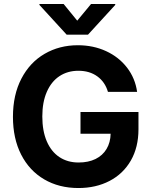

<svg xmlns="http://www.w3.org/2000/svg" viewBox="-20 -947 772 977"><path d="M378.9 -586.9Q324.2 -586.9 282.7 -559.6Q241.2 -532.2 218.3 -479.7Q195.3 -427.2 195.3 -354.5Q195.3 -280.8 218 -228Q240.7 -175.3 282.2 -147.7Q323.7 -120.1 379.9 -120.1Q429.7 -120.1 466.1 -137.9Q502.4 -155.8 522.2 -189Q542 -222.2 543 -266.6H389.6V-377H684.6V-289.1Q684.6 -197.8 645.8 -130.1Q606.9 -62.5 537.6 -26.4Q468.3 9.8 378.9 9.8Q280.3 9.8 204.8 -34.4Q129.4 -78.6 87.6 -160.4Q45.9 -242.2 45.9 -352.5Q45.9 -464.4 88.9 -546.9Q131.8 -629.4 207 -673.1Q282.2 -716.8 376 -716.8Q454.6 -716.8 519.8 -686.8Q585 -656.7 626.5 -602.8Q668 -548.8 677.7 -479.5H529.3Q514.6 -529.8 475.3 -558.3Q436 -586.9 378.9 -586.9ZM373 -841.8 443.4 -926.8H566.4V-921.9L427.7 -770.5H319.3L180.7 -921.9V-926.8H303.7Z"/></svg>

Font: Pretendard GOV
Style: Bold
Weight: 700
Designer: Base glyphs from Inter by Rasmus Andersson; Hangeul glyphs from Noto Sans CJK(Source Han Sans) by Jang Soo-young and Kan
Foundry: Kil Hyung-jin
Version: Version 1.309